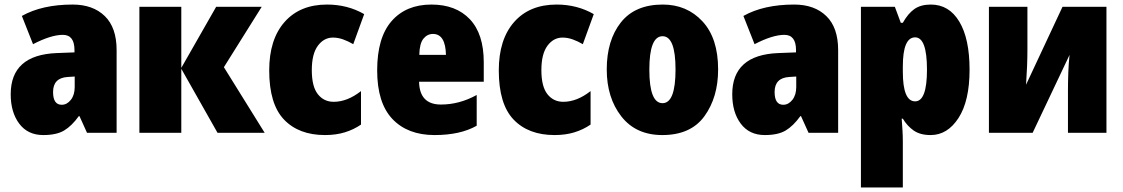

<svg xmlns="http://www.w3.org/2000/svg" viewBox="-20 -583 4930 843"><path d="M308 -247V-201Q308 -166 291 -144.5Q274 -123 251 -123Q213 -123 213 -179Q213 -241 277 -245ZM299 -563Q165 -563 76 -513L125 -389Q204 -430 256 -430Q307 -430 307 -363V-353L229 -350Q27 -342 27 -169Q27 -90 64.5 -40Q102 10 170 10Q228 10 261.5 -10Q295 -30 326 -73H329L362 0H492V-363Q492 -462 440 -512.5Q388 -563 299 -563Z M929 -553H1129L963 -288L1142 0H935L776 -281V0H592V-553H776V-285Z M1407 10Q1455 10 1494 -2Q1533 -14 1565 -36V-183Q1505 -136 1445 -136Q1402 -136 1375.5 -169.5Q1349 -203 1349 -275Q1349 -346 1375.5 -382Q1402 -418 1442 -418Q1464 -418 1486.5 -410Q1509 -402 1531 -389L1579 -521Q1506 -563 1416 -563Q1297 -563 1229.5 -486.5Q1162 -410 1162 -274Q1162 -126 1227 -58Q1292 10 1407 10Z M1874 -563Q1763 -563 1699.5 -490.5Q1636 -418 1636 -274Q1636 -131 1703 -60.5Q1770 10 1888 10Q2001 10 2073 -31V-166Q1997 -124 1916 -124Q1822 -124 1820 -224H2104V-310Q2104 -434 2043 -498.5Q1982 -563 1874 -563ZM1881 -434Q1936 -434 1938 -342H1821Q1822 -392 1839 -413Q1856 -434 1881 -434Z M2415 10Q2463 10 2502 -2Q2541 -14 2573 -36V-183Q2513 -136 2453 -136Q2410 -136 2383.5 -169.5Q2357 -203 2357 -275Q2357 -346 2383.5 -382Q2410 -418 2450 -418Q2472 -418 2494.5 -410Q2517 -402 2539 -389L2587 -521Q2514 -563 2424 -563Q2305 -563 2237.5 -486.5Q2170 -410 2170 -274Q2170 -126 2235 -58Q2300 10 2415 10Z M3133 -278Q3133 -415 3064.5 -489Q2996 -563 2890 -563Q2768 -563 2706 -484.5Q2644 -406 2644 -278Q2644 -154 2708 -72Q2772 10 2888 10Q3013 10 3073 -73Q3133 -156 3133 -278ZM2831 -277Q2831 -424 2889 -424Q2946 -424 2946 -278Q2946 -130 2889 -130Q2831 -130 2831 -277Z M3476 -247V-201Q3476 -166 3459 -144.5Q3442 -123 3419 -123Q3381 -123 3381 -179Q3381 -241 3445 -245ZM3467 -563Q3333 -563 3244 -513L3293 -389Q3372 -430 3424 -430Q3475 -430 3475 -363V-353L3397 -350Q3195 -342 3195 -169Q3195 -90 3232.5 -40Q3270 10 3338 10Q3396 10 3429.5 -10Q3463 -30 3494 -73H3497L3530 0H3660V-363Q3660 -462 3608 -512.5Q3556 -563 3467 -563Z M3998 -419Q4050 -419 4050 -277Q4050 -138 3998 -138Q3944 -138 3944 -268V-291Q3944 -419 3998 -419ZM4067 -563Q4023 -563 3995 -543.5Q3967 -524 3944 -483H3935L3909 -553H3760V240H3944V37Q3944 14 3942.5 -10Q3941 -34 3939 -62H3944Q3963 -30 3991.5 -10Q4020 10 4066 10Q4140 10 4188.5 -65Q4237 -140 4237 -277Q4237 -413 4192 -488Q4147 -563 4067 -563Z M4491 -553H4322V0H4514L4676 -342Q4672 -305 4670.5 -264.5Q4669 -224 4669 -185V0H4838V-553H4645L4485 -211Q4491 -296 4491 -366Z"/></svg>

Font: Noto Sans Display SemiCondensed Black
Style: Regular
Weight: 900
Width: 4
Designer: Monotype Design Team
Foundry: Monotype Imaging Inc.
Version: Version 1.900